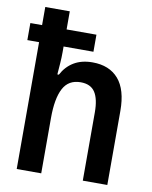

<svg xmlns="http://www.w3.org/2000/svg" viewBox="-85 -823 700 887"><g transform="rotate(10 265.0 -380.0)"><path d="M55 0V-595H0V-675H55V-760H170V-675H310V-595H170V-568Q170 -542 168 -515.5Q166 -489 164 -463H171Q192 -503 228 -524.5Q264 -546 315 -546Q394 -546 437 -496.5Q480 -447 480 -347V0H365V-320Q365 -383 344.5 -414.5Q324 -446 277 -446Q220 -446 195 -398.5Q170 -351 170 -260V0Z"/></g></svg>

Font: Noto Sans Mono Condensed SemiBold
Style: Regular
Weight: 600
Width: 3
Designer: Monotype Design Team
Foundry: Monotype Imaging Inc.
Version: Version 2.014